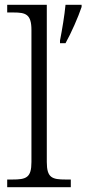

<svg xmlns="http://www.w3.org/2000/svg" viewBox="-20 -780 360 800"><path d="M10 0H275V-32H254C197 -32 175 -39 175 -105V-760H10V-728H36C87 -728 111 -721 111 -655V-105C111 -39 89 -32 31 -32H10ZM230 -611V-600H253C277 -643 306 -709 320 -751V-760H253C249 -717 239 -657 230 -611Z"/></svg>

Font: Noto Serif Devanagari Light
Style: Regular
Weight: 300
Designer: Universal Thirst, Indian Type Foundry and the Monotype Design Team
Foundry: Monotype Imaging Inc.
Version: Version 2.004